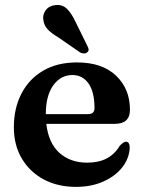

<svg xmlns="http://www.w3.org/2000/svg" viewBox="-20 -736 576 769"><path d="M500.5 -296.5Q500.5 -240 440 -240H165.5Q174.5 -162.5 218.2 -123.5Q262 -84.5 329.5 -84.5Q420 -84.5 459 -151.5Q475 -168.5 484.5 -168.5Q492.5 -168.5 496.2 -161.2Q500 -154 499.5 -143.5Q497.5 -101.5 469.8 -66Q442 -30.5 394 -9Q346 12.5 284.5 12.5Q211.5 12.5 155.5 -17.2Q99.5 -47 67.5 -100.8Q35.5 -154.5 35.5 -226.5Q35.5 -302.5 66 -361.2Q96.5 -420 153 -453Q209.5 -486 288.5 -486Q389 -486 444.8 -433Q500.5 -380 500.5 -296.5ZM270 -435.5Q223 -435.5 193.2 -394Q163.5 -352.5 163.5 -279H332.5Q358.5 -279 358.5 -302.5Q358.5 -368 334.5 -401.8Q310.5 -435.5 270 -435.5ZM282 -649.5 329.5 -553Q333.5 -546 334.8 -539.2Q336 -532.5 330 -527Q325 -522 316.8 -522Q308.5 -522 301.5 -525.5L212.5 -587Q186 -602.5 171 -618.5Q156 -634.5 153.5 -657Q150 -676.5 162.8 -694.5Q175.5 -712.5 201 -715.5Q229.5 -719 248 -700.8Q266.5 -682.5 282 -649.5Z"/></svg>

Font: Fraunces 9pt S000 SemiBold
Style: Regular
Weight: 600
Version: Version 1.000; ttfautohint (v1.8.3)